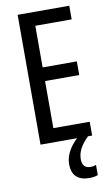

<svg xmlns="http://www.w3.org/2000/svg" viewBox="-102 -765 605 1040"><g transform="rotate(-10 201.0 -245.0)"><path d="M274 117C274 79 289 45 334 0H357V-76H157V-335H345V-410H157V-639H357V-714H73V0H274C232 39 207 86 207 131C207 192 239 224 303 224C323 224 339 221 350 216V160C343 163 334 166 319 166C290 166 274 149 274 117Z"/></g></svg>

Font: Noto Sans Devanagari ExtraCondensed
Style: Regular
Weight: 400
Width: 2
Designer: Jelle Bosma - Monotype Design Team
Foundry: Monotype Imaging Inc.
Version: Version 2.004